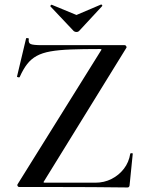

<svg xmlns="http://www.w3.org/2000/svg" viewBox="-20 -824 642 846"><path d="M58 -13 424 -600Q428 -605 427 -606.5Q426 -608 419 -608Q345 -608 292 -606Q239 -604 202.5 -597.5Q166 -591 141.5 -577.5Q117 -564 99.5 -541.5Q82 -519 67 -485Q66 -482 60 -483.5Q54 -485 55 -487L95 -655Q96 -657 102 -656Q108 -655 107 -653Q104 -635 115 -630Q126 -625 164 -625Q224 -625 311 -625Q398 -625 529 -625Q534 -625 536.5 -620Q539 -615 536 -612L175 -27Q171 -22 172 -20.5Q173 -19 179 -19Q251 -19 308 -19Q365 -19 400 -19Q439 -19 471.5 -35.5Q504 -52 526 -80.5Q548 -109 554 -147Q555 -149 560 -149Q565 -149 565 -147L551 -8Q551 -5 549 -1.5Q547 2 542 2Q468 1 385.5 0.5Q303 0 220.5 0Q138 0 64 0Q60 0 57.5 -4.5Q55 -9 58 -13ZM305 -687 202 -796Q201 -798 204 -801Q207 -804 208 -803L317 -758L425 -804Q427 -805 429.5 -802Q432 -799 430 -797L328 -687Q324 -683 317 -683Q310 -683 305 -687Z"/></svg>

Font: Cormorant Garamond Light SemiBold
Style: Regular
Weight: 600
Version: Version 4.001